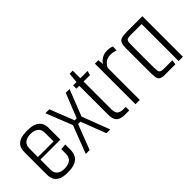

<svg xmlns="http://www.w3.org/2000/svg" viewBox="5 -1063 1573 1573"><g transform="rotate(-45 791.0 -277.0)"><path d="M185 4Q129 4 100 -12Q71 -28 61 -53Q51 -78 51 -103V-368Q51 -394 61 -418.5Q71 -443 101.5 -459Q132 -475 192 -475Q249 -475 279 -459.5Q309 -444 320.5 -419.5Q332 -395 332 -368V-254L282 -252V-360Q282 -398 257.5 -417Q233 -436 191 -436Q150 -436 125.5 -417Q101 -398 101 -360V-112Q101 -74 125 -55.5Q149 -37 185 -37Q232 -37 257 -56.5Q282 -76 282 -119V-169L332 -174V-115Q332 -83 320 -56Q308 -29 276.5 -12.5Q245 4 185 4ZM59 -230V-259H332V-230Z M636 0 543 -241 634 -470H678L588 -241L680 0ZM396 0 489 -241 398 -470H443L534 -241L441 0ZM506 -218V-259H572V-218Z M857 0Q819 0 796 -9.5Q773 -19 763 -41.5Q753 -64 753 -102V-432H720V-470H759L767 -558H803V-470H888L877 -432H803V-113Q803 -70 821 -55.5Q839 -41 871 -41H900V0Z M972 0V-470H1012L1017 -421Q1033 -447 1059.5 -461.5Q1086 -476 1115 -476Q1139 -476 1152 -473Q1165 -470 1176 -465L1174 -421Q1161 -426 1147 -429Q1133 -432 1112 -432Q1080 -432 1057 -415.5Q1034 -399 1022 -371V0Z M1314 0Q1279 0 1263 -10Q1247 -20 1244 -47.5Q1241 -75 1241 -127V-377Q1241 -416 1249 -436Q1257 -456 1280 -463Q1303 -470 1348 -470H1522V0H1472V-429H1345Q1317 -429 1305.5 -422Q1294 -415 1292.5 -398.5Q1291 -382 1291 -353V-115Q1291 -84 1294 -68Q1297 -52 1307 -46.5Q1317 -41 1338 -41H1441L1434 0Z"/></g></svg>

Font: Smooch Sans Thin
Style: Regular
Weight: 400
Version: Version 1.010